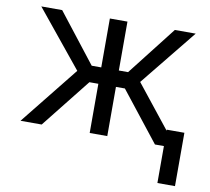

<svg xmlns="http://www.w3.org/2000/svg" viewBox="-80 -634 986 901"><g transform="rotate(10 413.5 -184.0)"><path d="M42.6 0H143.5L329.5 -234.4H372.2V0H456V-234.4H498.6L683.2 0H725.9V176.1H809.7V-78.1H725.9V-73.2L563.9 -277L781.2 -545.5H681.8L500 -312.5H456V-545.5H372.2V-312.5H326.7L144.9 -545.5H45.5L264.2 -277Z"/></g></svg>

Font: Magic Ui Pro
Style: Regular
Weight: 400
Designer: Stefan Endress, Andreas Faust
Version: Version 1.000;FEAKit 1.0